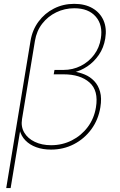

<svg xmlns="http://www.w3.org/2000/svg" viewBox="-20 -755 613 979"><path d="M11.7 204.1 135.7 -546.9Q145 -602.5 176.5 -645Q208 -687.5 255.1 -711.4Q302.2 -735.4 358.4 -735.4Q413.6 -735.4 452.1 -712.9Q490.7 -690.4 508.1 -650.4Q525.4 -610.4 516.6 -558.1Q508.8 -511.2 484.1 -475.3Q459.5 -439.5 425.3 -416.5Q391.1 -393.6 354.5 -385.7L355.5 -390.6Q384.8 -386.2 412.4 -374.8Q439.9 -363.3 460.4 -341.8Q481 -320.3 490.2 -287.4Q499.5 -254.4 491.7 -207.5Q481.4 -144.5 445.8 -95.9Q410.2 -47.4 356.9 -19.8Q303.7 7.8 240.2 7.8Q198.2 7.8 164.8 -4.4Q131.3 -16.6 109.6 -39.1Q87.9 -61.5 80.1 -92.3L85.4 -104.5L34.2 204.1ZM240.7 -14.6Q297.9 -14.6 346.4 -39.3Q395 -64 427.5 -107.4Q460 -150.9 469.2 -207.5Q483.4 -293 436.3 -334.5Q389.2 -376 304.2 -376H253.9L257.8 -398.4H302.7Q351.1 -398.4 391.8 -418.9Q432.6 -439.5 459.7 -475.6Q486.8 -511.7 494.1 -558.6Q505.4 -627 468.5 -669.9Q431.6 -712.9 358.9 -712.9Q309.6 -712.9 266.8 -692.1Q224.1 -671.4 195.3 -634.3Q166.5 -597.2 158.2 -546.9L92.3 -147.9Q85.9 -108.9 103.8 -78.9Q121.6 -48.8 157.5 -31.7Q193.4 -14.6 240.7 -14.6Z"/></svg>

Font: Inter 18pt Thin
Style: Italic
Weight: 250
Italic angle: -9.3988°
Version: Version 4.001;git-66647c0bb